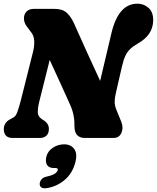

<svg xmlns="http://www.w3.org/2000/svg" viewBox="-20 -748 851 1041"><path d="M191.5 -191.5Q185 -166 184.8 -141.2Q184.5 -116.5 207 -102L218 -95Q229.5 -88 237.2 -76.5Q245 -65 245 -49Q245 -25 231.8 -12.5Q218.5 0 197.5 0H49.5Q22.5 0 11.5 -13.5Q0.5 -27 0.5 -47Q0.5 -83 34.5 -101L55 -112.5Q66.5 -119 75 -143.5Q83.5 -168 92.5 -202L158 -462.5Q167 -496.5 165.5 -526.2Q164 -556 147 -575.5L129.5 -599Q112 -619.5 110 -643Q108 -666.5 121.8 -683.2Q135.5 -700 164.5 -700H274Q318 -700 341 -679.5Q364 -659 380.5 -623Q413.5 -549.5 450.5 -467.2Q487.5 -385 523 -309.5L584.5 -569.5Q622.5 -728 725 -728Q760 -728 785.8 -705Q811.5 -682 810.5 -636Q809 -558 728 -512.5Q702 -497.5 685.8 -482Q669.5 -466.5 659.2 -444Q649 -421.5 641 -386.5L607.5 -240.5Q601.5 -215 601.8 -195Q602 -175 611.5 -151.5L637 -89Q650.5 -56.5 638.5 -28.2Q626.5 0 595.5 0H440Q382.5 0 383.5 -67.5Q385 -129.5 357 -187Q343 -217.5 314.8 -280.5Q286.5 -343.5 249.5 -423ZM272 163Q245 163 234.8 145.8Q224.5 128.5 232 99Q240 70 267.8 52.2Q295.5 34.5 327.5 34.5Q364.5 34.5 382.8 60.2Q401 86 388 134Q372.5 191.5 332.2 226.2Q292 261 240 271Q213.5 276 203.5 267.8Q193.5 259.5 195.5 245.5Q197 234 205.8 223.8Q214.5 213.5 233 209.5Q266.5 202 278.8 192.8Q291 183.5 293 175Q296 163 281 163Z"/></svg>

Font: Fraunces 144pt SuperSoft Black
Style: Italic
Weight: 900
Italic angle: -16°
Version: Version 1.000;[b76b70a41]